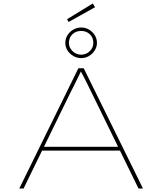

<svg xmlns="http://www.w3.org/2000/svg" viewBox="-20 -1097 943 1117"><path d="M92 0 436 -700H467L812 0H786L510 -564Q503 -578 495.5 -593.5Q488 -609 480 -624.5Q472 -640 464.5 -655Q457 -670 449 -684H452Q445 -669 437.5 -654Q430 -639 422.5 -623.5Q415 -608 407.5 -593Q400 -578 392 -563L117 0ZM215 -221 226 -243H681L691 -221ZM452 -759Q428 -759 407 -771Q386 -783 373 -803Q360 -823 360 -847Q360 -872 372.5 -892Q385 -912 406 -924.5Q427 -937 452 -937Q478 -937 498.5 -924.5Q519 -912 531.5 -892Q544 -872 544 -847Q544 -824 531 -803.5Q518 -783 497.5 -771Q477 -759 452 -759ZM452 -779Q482 -779 502.5 -799.5Q523 -820 523 -847Q523 -879 502.5 -898Q482 -917 452 -917Q421 -917 401 -897.5Q381 -878 381 -847Q381 -820 402 -799.5Q423 -779 452 -779ZM379 -969 370 -985 520 -1077 533 -1055Z"/></svg>

Font: Lexend Zetta Thin
Style: Regular
Weight: 250
Version: Version 1.007